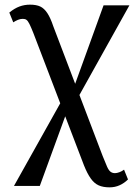

<svg xmlns="http://www.w3.org/2000/svg" viewBox="-20 -559 576 825"><path d="M451 246Q423 246 404 237.5Q385 229 370 208Q355 187 341 152L123 -418Q113 -443 106.5 -456Q100 -469 94 -473.5Q88 -478 78 -478Q67 -478 56.5 -473.5Q46 -469 37 -463L20 -505Q42 -523 63.5 -531Q85 -539 109 -539Q136 -539 153 -531Q170 -523 183.5 -502.5Q197 -482 209 -446L421 111Q433 141 440 157Q447 173 455 179Q463 185 474 185Q482 185 493 181Q504 177 513 170L530 212Q514 228 494 237Q474 246 451 246ZM40 240 274 -178 278 -108 151 240ZM303 -118 299 -188 425 -536H536Z"/></svg>

Font: Noto Serif SemiCondensed
Style: Regular
Weight: 400
Width: 4
Designer: Monotype Design Team
Foundry: Monotype Imaging Inc.
Version: Version 2.013